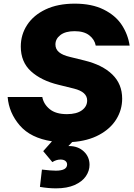

<svg xmlns="http://www.w3.org/2000/svg" viewBox="-20 -770 735 1053"><path d="M444 -438Q542 -414 596 -361.5Q650 -309 650 -229Q650 -168 618 -116Q586 -64 524 -30.5Q462 3 376 9L355 31H359Q408 31 439.5 60.5Q471 90 471 134Q471 167 451 196.5Q431 226 389.5 244.5Q348 263 287 263Q245 263 199 255L210 160Q259 166 286 166Q348 166 348 132Q348 120 338.5 112.5Q329 105 312 105Q289 105 267 119L217 59L265 5Q148 -13 88.5 -82Q29 -151 22 -238H212Q219 -199 252.5 -171.5Q286 -144 347 -144Q400 -144 429 -165Q458 -186 458 -219Q458 -266 386 -284L301 -305Q206 -328 150 -379Q94 -430 94 -515Q94 -580 129 -633.5Q164 -687 230.5 -718.5Q297 -750 390 -750Q484 -750 549 -717.5Q614 -685 648 -633Q682 -581 691 -520H505Q499 -553 470 -576Q441 -599 389 -599Q339 -599 311.5 -578Q284 -557 284 -526Q284 -500 304 -483.5Q324 -467 363 -458Z"/></svg>

Font: Be Vietnam Black
Style: Italic
Weight: 900
Italic angle: -9°
Designer: Lam Bao; Tony Le; Vietanh Nguyen
Foundry: Yellow Type Foundry
Version: Version 5.000